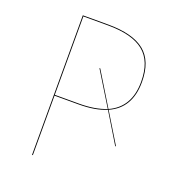

<svg xmlns="http://www.w3.org/2000/svg" viewBox="-125 -780 803 879"><g transform="rotate(20 276.5 -340.0)"><path d="M388 -314 477 -168H473L385 -313Q332 -290 250 -290H133V0H129V-680H253Q373 -680 430.5 -633.5Q488 -587 488 -485Q488 -358 388 -314ZM383 -316 283 -479H287L386 -317Q484 -361 484 -485Q484 -585 427.5 -630.5Q371 -676 253 -676H133V-294H250Q329 -294 383 -316Z"/></g></svg>

Font: FiraGO Four
Style: Regular
Weight: 100
Designer: bBox Type
Foundry: bBox Type GmbH
Version: Version 1.001